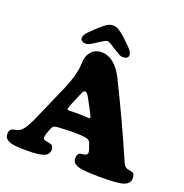

<svg xmlns="http://www.w3.org/2000/svg" viewBox="-159 -1055 1157 1209"><g transform="rotate(20 420.0 -451.0)"><path d="M337.4 -778.8Q305.2 -758.3 293.5 -752.4Q281.7 -746.6 270 -746.6Q254.4 -746.6 244.4 -753.4Q234.4 -760.3 234.4 -771.5Q234.4 -790.5 254.9 -813.5L306.6 -863.3Q338.4 -891.6 356.2 -902.6Q374 -913.6 394.5 -913.6Q413.1 -913.6 430.7 -903.8Q448.2 -894 473.1 -872.6L525.9 -821.8Q535.6 -811.5 540.8 -805.2Q545.9 -798.8 550.3 -789.6Q554.7 -780.3 554.7 -771.5Q554.7 -760.3 544.7 -753.4Q534.7 -746.6 519 -746.6Q507.3 -746.6 495.6 -752.4Q483.9 -758.3 451.2 -778.8Q447.3 -781.2 438 -787.4Q428.7 -793.5 425.3 -795.7Q421.9 -797.9 415.3 -801.5Q408.7 -805.2 404.1 -806.9Q399.4 -808.6 394.5 -810.1Q389.6 -808.6 384.8 -806.9Q379.9 -805.2 373.3 -801.3Q366.7 -797.4 363.5 -795.4Q360.4 -793.5 350.6 -787.4Q340.8 -781.2 337.4 -778.8ZM245.6 -167.5 231.9 -130.9Q226.1 -113.8 226.1 -102.5Q226.1 -89.4 241.2 -85.9Q246.1 -84.5 262.5 -81.5Q278.8 -78.6 284.2 -75.7Q297.9 -68.8 297.9 -44.9Q297.9 -11.2 262.7 0.7Q227.5 12.7 154.8 12.7Q127.9 12.7 109.9 12Q91.8 11.2 72.8 9.3Q53.7 7.3 41.7 3.2Q29.8 -1 19.8 -7.3Q9.8 -13.7 5.4 -23.4Q1 -33.2 1 -46.4Q1 -72.8 20 -80.6Q23.4 -82 42.5 -86.2Q61.5 -90.3 71.3 -98.1Q87.9 -109.4 104.7 -137.2Q121.6 -165 147.9 -226.6L242.7 -442.9Q289.1 -552.7 289.1 -624Q289.1 -668.5 314.5 -699.5Q339.8 -730.5 386.2 -730.5Q428.7 -730.5 466.3 -699.7Q503.9 -668.9 532.7 -610.4Q645 -383.3 740.7 -164.6Q743.2 -158.7 747.8 -147.7Q752.4 -136.7 754.9 -131.3Q757.3 -126 761 -118.9Q764.6 -111.8 768.3 -107.4Q772 -103 776.4 -100.6Q785.6 -93.8 802 -91.6Q818.4 -89.4 825.2 -85.9Q838.9 -79.1 838.9 -50.8Q838.9 -13.7 794.4 0.5Q758.3 11.7 643.6 11.7Q522 11.7 487.8 -2.9Q455.1 -15.6 455.1 -44.4Q455.1 -75.2 471.2 -82.5Q477.1 -85 489 -86.2Q501 -87.4 506.3 -89.4Q522 -94.2 522 -108.9Q522 -114.3 518.6 -127.9L505.4 -164.6Q499 -184.6 479 -189.5Q447.8 -196.3 377 -196.3Q356.4 -196.3 324.5 -194.3Q292.5 -192.4 289.6 -192.4Q269 -191.9 259.8 -186.3Q250.5 -180.7 245.6 -167.5ZM372.1 -316.4Q393.1 -316.4 419.4 -314.7Q445.8 -313 448.7 -313Q457 -313 457 -319.8Q457 -326.7 444.8 -348.6L401.4 -429.7Q384.8 -462.9 370.1 -462.9Q363.3 -462.9 358.6 -456.5Q354 -450.2 346.2 -431.2L315.9 -358.9Q304.2 -330.1 304.2 -323.7Q304.2 -314.5 316.4 -314.5Q318.4 -314.5 325 -314.9Q331.5 -315.4 344 -315.9Q356.4 -316.4 372.1 -316.4Z"/></g></svg>

Font: Cooper* ExtraBold
Style: Regular
Weight: 800
Designer: Owen Earl
Foundry: indestructible type*
Version: Version 0.001